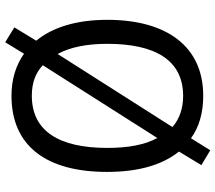

<svg xmlns="http://www.w3.org/2000/svg" viewBox="-65 -724 826 736"><g transform="rotate(-90 348.0 -356.0)"><path d="M640 -358C640 -474 612 -567 560 -630L611 -714L554 -749L510 -677C466 -708 412 -725 349 -725C153 -725 57 -587 57 -359C57 -242 82 -149 135 -83L83 3L140 37L186 -37C228 -6 283 10 349 10C539 10 640 -131 640 -358ZM149 -358C149 -542 213 -647 349 -647C398 -647 436 -633 466 -605L187 -166C161 -213 149 -278 149 -358ZM548 -358C548 -173 485 -67 348 -67C300 -67 260 -81 229 -108L509 -548C535 -501 548 -436 548 -358Z"/></g></svg>

Font: Noto Sans Lao UI SemCond
Style: Regular
Weight: 400
Width: 4
Designer: Monotype Design Team
Foundry: Monotype Imaging Inc.
Version: Version 2.000